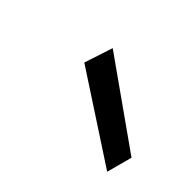

<svg xmlns="http://www.w3.org/2000/svg" viewBox="-51 -815 368 368"><g transform="rotate(45 132.5 -631.5)"><path d="M251 -544 72 -661 91 -719 265 -596Z"/></g></svg>

Font: DM Sans 16pt Light
Style: Italic
Weight: 300
Italic angle: -10°
Version: Version 4.004;gftools[0.9.30]